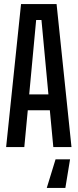

<svg xmlns="http://www.w3.org/2000/svg" viewBox="-20 -720 380 940"><path d="M10 0 83 -700H257L330 0H241L224 -180H116L99 0ZM123 -258H217L183 -622H157ZM323 60 300 200H209L252 60Z"/></svg>

Font: Tektur Condensed
Style: Regular
Weight: 400
Width: 3
Designer: Adam Jagosz
Foundry: Adam Jagosz
Version: Version 1.005;gftools[0.9.30]